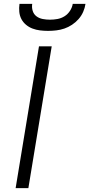

<svg xmlns="http://www.w3.org/2000/svg" viewBox="-20 -975 463 995"><path d="M61 0 182 -735H248L127 0ZM229 -815Q208 -815 187.5 -817.5Q167 -820 148.5 -827Q130 -834 115 -846.5Q100 -859 91 -876Q82 -893 80 -913.5Q78 -934 81 -955H147Q144 -936 149.5 -918.5Q155 -901 169 -890.5Q183 -880 201.5 -876.5Q220 -873 239 -873Q258 -873 277.5 -876.5Q297 -880 314 -890.5Q331 -901 342.5 -918.5Q354 -936 357 -955H423Q420 -934 411 -913.5Q402 -893 387 -876Q372 -859 353 -846.5Q334 -834 313.5 -827Q293 -820 271.5 -817.5Q250 -815 229 -815Z"/></svg>

Font: Iosevka Aile Light
Style: Italic
Weight: 300
Italic angle: -9°
Designer: Belleve Invis
Foundry: Belleve Invis
Version: Version 31.1.0; ttfautohint (v1.8.4)